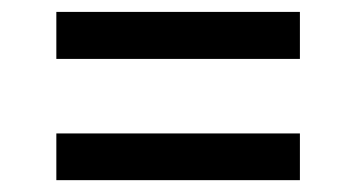

<svg xmlns="http://www.w3.org/2000/svg" viewBox="-20 -496 589 321"><path d="M481.4 -397.5H74.2V-476.1H481.4ZM481.4 -194.8H74.2V-272.9H481.4Z"/></svg>

Font: APIMedia Roboto
Style: Regular
Weight: 400
Designer: Google
Version: Version 2.137; 2017